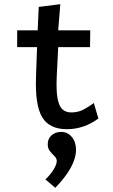

<svg xmlns="http://www.w3.org/2000/svg" viewBox="-20 -608 540 917"><path d="M299 9Q216 9 181.5 -48Q147 -105 152 -243L157 -383H62V-463H160L165 -575L268 -588L258 -463H411L410 -383H258L251 -243Q248 -174 255 -137Q262 -100 278.5 -85.5Q295 -71 320 -71Q352 -71 377.5 -84Q403 -97 428 -116L450 -42Q381 9 299 9ZM244 289 197 249Q222 225 236.5 201Q251 177 251 161Q251 148 240 137.5Q229 127 218.5 114Q208 101 208 81Q208 54 226.5 38Q245 22 272 22Q303 22 323 46Q343 70 343 107Q343 187 244 289Z"/></svg>

Font: Inconsolata SemiBold
Style: Regular
Weight: 600
Monospace: yes
Designer: Raph Levien, Cyreal, Brenton Simpson
Foundry: Raph Levien, Cyreal, Google
Version: Version 3.100; ttfautohint (v1.8.4.7-5d5b)